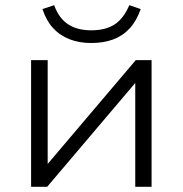

<svg xmlns="http://www.w3.org/2000/svg" viewBox="-20 -721 705 741"><path d="M100 0V-489H164V-73H151L504 -489H565V0H502V-415H514L162 0ZM332 -555Q286 -555 248.5 -569.5Q211 -584 184.5 -613Q158 -642 144 -686L189 -701Q207 -651 242.5 -627.5Q278 -604 332 -604Q387 -604 422 -626.5Q457 -649 479 -701L523 -686Q507 -640 480 -611Q453 -582 416 -568.5Q379 -555 332 -555Z"/></svg>

Font: Nunito Sans 10pt SemiExpanded Light
Style: Regular
Weight: 300
Width: 6
Designer: Vernon Adams
Foundry: Vernon Adams
Version: Version 3.101;gftools[0.9.27]